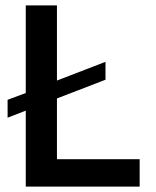

<svg xmlns="http://www.w3.org/2000/svg" viewBox="-20 -688 577 708"><path d="M75 0V-280L8 -254V-320L75 -345V-668H190V-391L369 -460V-394L190 -325V-101H495V0Z"/></svg>

Font: Gantari SemiBold
Style: Regular
Weight: 600
Designer: Anugrah Pasau
Foundry: Lafontype
Version: Version 1.000; ttfautohint (v1.8.4)